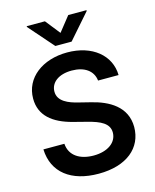

<svg xmlns="http://www.w3.org/2000/svg" viewBox="-138 -1043 925 1146"><g transform="rotate(-15 324.5 -470.0)"><path d="M467 -527.3H593.8C591.3 -650.2 486.5 -737.2 331.7 -737.2C179 -737.2 64.3 -651.3 64.6 -522.7C64.6 -418.3 138.8 -358.3 258.5 -327.4L341.3 -306.1C419.7 -286.2 471.6 -261.7 471.9 -205.3C471.6 -143.1 412.6 -101.6 326.7 -101.6C244.3 -101.6 180.4 -138.5 175.1 -214.8H45.5C50.8 -70.3 158.4 11 327.8 11C502.1 11 603.3 -76 603.7 -204.2C603.3 -330.3 499.3 -387.8 389.9 -413.7L321.7 -430.8C262.1 -445 197.4 -470.2 198.2 -530.9C198.5 -585.6 247.5 -625.7 329.9 -625.7C408.4 -625.7 460.2 -589.1 467 -527.3ZM139.6 -946 274.1 -792.6H374.6L508.9 -946V-951H396.3L324.2 -860.1L252.1 -951H139.6Z"/></g></svg>

Font: Margiela Sans Semi Bold
Style: Regular
Weight: 600
Designer: Stefan Endress, Andreas Faust
Version: Version 1.100;FEAKit 1.0